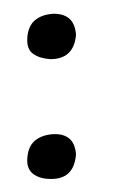

<svg xmlns="http://www.w3.org/2000/svg" viewBox="-20 -372 196 285"><path d="M20.5 -315.4Q21.5 -333 31.7 -341.8Q42 -350.6 59.6 -351.6Q90.8 -351.6 92.8 -320.3Q89.8 -284.2 54.7 -284.2Q39.1 -285.2 29.3 -292Q19.5 -298.8 20.5 -315.4ZM20.5 -136.7Q21.5 -154.3 31.7 -163.1Q42 -171.9 59.6 -172.9Q90.8 -173.8 92.8 -142.6Q89.8 -105.5 54.7 -106.4Q39.1 -106.4 29.3 -113.8Q19.5 -121.1 20.5 -136.7Z"/></svg>

Font: Scriphy
Style: Regular
Weight: 400
Designer: Ala M. Lockhart
Foundry: Ala M. Lockhart
Version: Version 1.0 2021